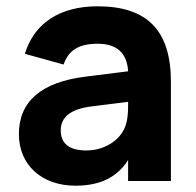

<svg xmlns="http://www.w3.org/2000/svg" viewBox="-20 -575 623 610"><path d="M290 -555C170.5 -555 88.5 -501.5 59 -404L182 -370C198 -416 231 -436 290 -436C350 -436 383.5 -408 387 -348.5L251.5 -331.5C111 -314 40 -252.5 40 -149C40 -51 112.5 15 220 15C298 15 352.5 -12 387 -66.5V0H523V-315C523 -478 448 -555 290 -555ZM387 -251.5V-244C387 -220 386.5 -189.5 374 -164C356 -127.5 311 -97 254 -97C200.5 -97 173 -118.5 173 -161C173 -203.5 205.5 -229 271.5 -237Z"/></svg>

Font: Vela Sans ExtBd
Style: Regular
Weight: 800
Designer: Principal design: Mikhail Sharanda - project Manrope.
Design modification: Ravid Balaliev
Foundry: Mikhail Sharanda
Version: Version 1.001